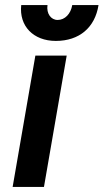

<svg xmlns="http://www.w3.org/2000/svg" viewBox="-20 -740 410 760"><path d="M30 0H154L244 -520H120ZM201 -578C294 -578 356 -631 370 -720H266C260 -685 237 -661 208 -661C182 -661 163 -686 168 -720H64C55 -637 112 -578 201 -578Z"/></svg>

Font: Fixel Display 20240404 SemiBold
Style: Italic
Weight: 600
Italic angle: -10°
Designer: AlfaBravo + MacPaw
Foundry: Kyrylo Tkachov, Marchela Mozhyna, Serhii Makarenko, Maria Weinstein, Zakhar Kryvoshyya
Version: Version 1.211;Glyphs 3.2 (3225)